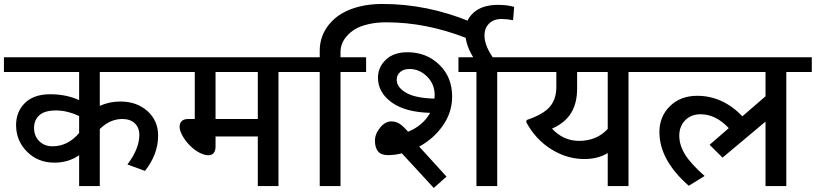

<svg xmlns="http://www.w3.org/2000/svg" viewBox="-35 -937 4109 967"><path d="M467.6 0H363.5V-155.2Q309.4 -117.8 239.6 -117.8Q155.7 -117.8 100.9 -173.2Q46 -228.5 46 -306.9Q46 -374.6 90.7 -418.4Q135.5 -462.1 216.6 -462.3Q297.8 -462.6 363.5 -432.8V-574.3H-15.2V-648.6H839.7V-574.3H467.6V-403.9Q516.7 -425.7 570.8 -425.7Q654.2 -425.7 707.8 -377.4Q761.4 -329.1 761.4 -254.3Q761.4 -159.8 695.1 -76.3L606.7 -108.7Q666.8 -188.1 666.8 -257.3Q666.8 -293.7 644.1 -315.7Q621.3 -337.7 580.9 -337.7Q519.2 -337.7 467.6 -287.2ZM229.5 -200.2Q306.4 -200.2 363.5 -266.9V-352.4Q303.8 -380.7 246.7 -380.7Q189.6 -380.7 163 -356.4Q136.5 -332.2 136.5 -292.5Q136.5 -252.8 162.3 -226.5Q188.1 -200.2 229.5 -200.2Z M1263.4 0V-249.7H1050.6V-199.7Q1050.6 -155.2 1013.7 -155.2Q994.4 -155.2 969.4 -168.1Q944.4 -181 921.9 -203.5Q899.4 -226 884.5 -252.5Q869.6 -279.1 869.6 -298Q869.6 -317 880.4 -327.4Q891.3 -337.7 913 -337.7H945.9V-574.3H812.4V-648.6H1496.5V-574.3H1367.5V0ZM1263.4 -574.3H1050.6V-337.7H1263.4Z M1575.3 0V-574.3H1466.1V-648.6H1575.3V-682.5Q1575.3 -755.8 1622.3 -814Q1674.9 -878.7 1772.5 -903.4Q1826.1 -917.1 1890.8 -917.1Q2117.8 -917.1 2334.7 -827.1L2312.9 -745.7Q2110.7 -824.6 1911 -824.6Q1861 -824.6 1820.5 -815.2Q1780.1 -805.9 1754.6 -790.7Q1729 -775.5 1711.8 -755.3Q1680 -719.4 1680 -674.9V-648.6H1808.9V-574.3H1680V0Z M1988.9 -164.8Q1953.5 -155.7 1918.9 -155.7Q1884.2 -155.7 1868.8 -174.7Q1853.4 -193.6 1853.4 -228Q1853.4 -262.4 1879.2 -294Q1905 -325.6 1935.8 -325.6Q1958 -325.6 1976.5 -314.2Q1994.9 -302.8 2020.2 -273.5Q2095.6 -304.3 2131.4 -368.6Q2005.1 -372.1 1936.8 -421.9Q1868.6 -471.7 1868.6 -546Q1868.6 -598.1 1908 -636Q1947.4 -673.9 2017.2 -673.9Q2112.2 -673.9 2177.2 -611.5Q2242.2 -549 2242.2 -450.5Q2242.2 -371.6 2195.9 -305.1Q2149.6 -238.6 2076.3 -198.7L2213.9 -47.5L2149.6 9.6ZM2154.2 -458Q2154.2 -513.7 2115.8 -551.6Q2077.4 -589.5 2028.3 -589.5Q1996.5 -589.5 1979.3 -573.3Q1962.1 -557.1 1963.1 -533.4Q1964.1 -497 2010.1 -469.9Q2056.1 -442.9 2153.2 -440.3Q2154.2 -452.5 2154.2 -458ZM2364.5 0V-574.3H2274V-648.6H2598.1V-574.3H2469.2V0Z M2307.9 -777.6Q2307.9 -836.2 2351.4 -874.4Q2394.8 -912.5 2473.2 -912.5Q2518.7 -912.5 2554.6 -902.4L2549 -835.2Q2519.7 -841.3 2490.9 -841.3Q2451 -841.3 2428 -818Q2405 -794.7 2405 -758.8Q2405 -700.7 2461.1 -628.9H2361.5Q2307.9 -703.7 2307.9 -777.6Z M2881.7 -227.5Q2970.2 -227.5 3025.8 -287.7V-574.3H2871.6V-490.4Q2871.6 -416.6 2840.7 -367Q2809.9 -317.5 2745.2 -289.2Q2802.3 -227.5 2881.7 -227.5ZM3025.8 0V-166.3Q2976.7 -136 2908 -136Q2820.5 -136 2741.4 -185.3Q2662.3 -234.6 2615.3 -322L2617.8 -332.7Q2700.7 -360.5 2733.8 -398.9Q2766.9 -437.3 2766.9 -498V-574.3H2567.7V-648.6H3259.4V-574.3H3130.4V0Z M3820.5 0V-324.6L3604.1 -143.1L3538.9 -207.8L3635.5 -291.7Q3569.8 -361.5 3493.4 -361.5Q3445.4 -361.5 3415.8 -331.1Q3386.2 -300.8 3386.2 -253.8Q3386.2 -206.8 3414.3 -160.3Q3442.4 -113.8 3513.7 -50.6L3433.8 -1.5Q3286.1 -130.9 3286.1 -272Q3286.1 -350.4 3339.2 -402.4Q3392.3 -454.5 3476.7 -454.5Q3604.1 -454.5 3704.2 -351.4L3820.5 -452V-574.3H3223.5V-648.6H4053.6V-574.3H3925.2V0Z"/></svg>

Font: Khula Semibold
Style: Regular
Weight: 600
Designer: Erin McLaughlin, Steve Matteson
Version: Version 1.000;PS 1.0;hotconv 1.0.72;makeotf.lib2.5.5900; ttf